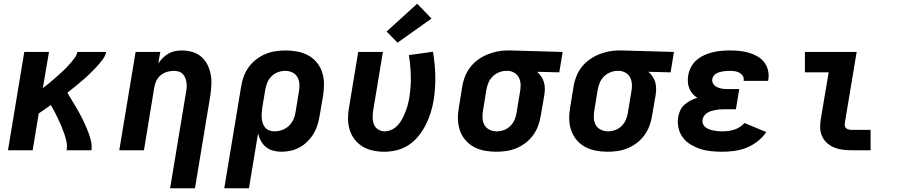

<svg xmlns="http://www.w3.org/2000/svg" viewBox="-20 -810 4840 1035"><path d="M23 0 111 -530H244L211 -335Q225 -345 238 -356Q251 -367 264 -378Q277 -389 290 -400.5Q303 -412 315.5 -423.5Q328 -435 340 -447.5Q352 -460 363 -473Q374 -486 384 -500Q394 -514 397 -530H552Q549 -512 538 -496Q527 -480 514.5 -465.5Q502 -451 488.5 -437Q475 -423 461 -409.5Q447 -396 432.5 -383.5Q418 -371 403 -358.5Q388 -346 373 -334Q358 -322 343 -310Q354 -292 365 -274Q376 -256 386.5 -238Q397 -220 407.5 -201.5Q418 -183 427 -164Q436 -145 444.5 -125.5Q453 -106 460 -86Q467 -66 471.5 -44Q476 -22 473 0H339Q343 -23 338.5 -45Q334 -67 327 -87.5Q320 -108 311.5 -128Q303 -148 294 -167.5Q285 -187 275 -206Q265 -225 254 -244Q238 -232 221.5 -221Q205 -210 189 -199L156 0Z M897 205 983 -314Q986 -327 986.5 -340.5Q987 -354 985 -367Q983 -380 978 -391.5Q973 -403 964 -412Q955 -421 942.5 -424.5Q930 -428 916 -428Q898 -428 880 -422.5Q862 -417 847 -405Q832 -393 823.5 -376Q815 -359 812 -341L756 0H623L711 -530H844L833 -468Q844 -484 858 -498Q872 -512 889 -521.5Q906 -531 924 -534.5Q942 -538 960 -538Q989 -538 1016.5 -530Q1044 -522 1064.5 -504.5Q1085 -487 1097.5 -462.5Q1110 -438 1115.5 -410.5Q1121 -383 1119.5 -354Q1118 -325 1114 -296L1031 205Z M1189 205 1280 -344Q1284 -371 1294 -398Q1304 -425 1321 -448.5Q1338 -472 1361.5 -490Q1385 -508 1411.5 -519Q1438 -530 1465.5 -534Q1493 -538 1520 -538Q1552 -538 1583.5 -532Q1615 -526 1641.5 -511.5Q1668 -497 1687.5 -473.5Q1707 -450 1716.5 -421Q1726 -392 1726.5 -360Q1727 -328 1722 -296L1703 -186Q1699 -161 1691.5 -136.5Q1684 -112 1670.5 -89.5Q1657 -67 1637.5 -47.5Q1618 -28 1595 -15.5Q1572 -3 1547 2.5Q1522 8 1497 8Q1474 8 1452 2Q1430 -4 1413.5 -17.5Q1397 -31 1386.5 -50.5Q1376 -70 1371 -91L1322 205ZM1460 -102Q1480 -102 1500 -109Q1520 -116 1536 -130.5Q1552 -145 1561 -164.5Q1570 -184 1573 -204L1591 -314Q1595 -335 1594 -355.5Q1593 -376 1584 -393Q1575 -410 1557 -419Q1539 -428 1518 -428Q1498 -428 1478.5 -421Q1459 -414 1444 -399Q1429 -384 1421 -365Q1413 -346 1410 -326L1394 -231Q1392 -216 1391 -201.5Q1390 -187 1391 -173Q1392 -159 1396.5 -145.5Q1401 -132 1409.5 -122Q1418 -112 1431.5 -107Q1445 -102 1460 -102Z M2051 8Q2020 8 1989.5 1.5Q1959 -5 1934 -20.5Q1909 -36 1891 -59.5Q1873 -83 1864.5 -111.5Q1856 -140 1856 -171.5Q1856 -203 1862 -234L1911 -530H2044L1992 -216Q1989 -197 1989 -177Q1989 -157 1995.5 -140Q2002 -123 2018 -112.5Q2034 -102 2053 -102Q2073 -102 2092.5 -111.5Q2112 -121 2126 -137Q2140 -153 2149.5 -171.5Q2159 -190 2166.5 -209.5Q2174 -229 2179 -248Q2184 -267 2187 -287Q2196 -345 2194.5 -401Q2193 -457 2184 -513L2314 -531Q2325 -467 2326.5 -402Q2328 -337 2318 -271Q2312 -237 2302 -204Q2292 -171 2276 -139Q2260 -107 2237 -78Q2214 -49 2184 -29Q2154 -9 2119.5 -0.5Q2085 8 2051 8ZM2123 -580 2064 -640 2229 -790 2306 -710Z M2655 8Q2623 8 2591.5 2Q2560 -4 2533.5 -18.5Q2507 -33 2487.5 -56.5Q2468 -80 2458.5 -109Q2449 -138 2448.5 -170Q2448 -202 2454 -234L2472 -344Q2476 -371 2486.5 -397.5Q2497 -424 2514.5 -447Q2532 -470 2556 -487.5Q2580 -505 2606.5 -516Q2633 -527 2660.5 -532.5Q2688 -538 2715 -538Q2720 -538 2724 -538Q2728 -538 2733 -538L3013 -530L2995 -420L2875 -423Q2888 -412 2897.5 -398Q2907 -384 2912 -367Q2917 -350 2917 -332Q2917 -314 2914 -296L2895 -186Q2891 -159 2881 -132Q2871 -105 2854 -81.5Q2837 -58 2813.5 -40Q2790 -22 2763.5 -11Q2737 0 2709.5 4Q2682 8 2655 8ZM2657 -102Q2677 -102 2696.5 -109Q2716 -116 2731 -131Q2746 -146 2754 -165Q2762 -184 2765 -204L2783 -314Q2787 -333 2786.5 -352.5Q2786 -372 2778.5 -389Q2771 -406 2755.5 -416Q2740 -426 2721 -428H2715Q2713 -428 2711.5 -428Q2710 -428 2708 -428Q2689 -428 2669.5 -420Q2650 -412 2635.5 -397.5Q2621 -383 2613 -364Q2605 -345 2602 -326L2584 -216Q2580 -195 2581 -174.5Q2582 -154 2591 -137Q2600 -120 2618.5 -111Q2637 -102 2657 -102Z M3255 8Q3223 8 3191.5 2Q3160 -4 3133.5 -18.5Q3107 -33 3087.5 -56.5Q3068 -80 3058.5 -109Q3049 -138 3048.5 -170Q3048 -202 3054 -234L3072 -344Q3076 -371 3086.5 -397.5Q3097 -424 3114.5 -447Q3132 -470 3156 -487.5Q3180 -505 3206.5 -516Q3233 -527 3260.5 -532.5Q3288 -538 3315 -538Q3320 -538 3324 -538Q3328 -538 3333 -538L3613 -530L3595 -420L3475 -423Q3488 -412 3497.5 -398Q3507 -384 3512 -367Q3517 -350 3517 -332Q3517 -314 3514 -296L3495 -186Q3491 -159 3481 -132Q3471 -105 3454 -81.5Q3437 -58 3413.5 -40Q3390 -22 3363.5 -11Q3337 0 3309.5 4Q3282 8 3255 8ZM3257 -102Q3277 -102 3296.5 -109Q3316 -116 3331 -131Q3346 -146 3354 -165Q3362 -184 3365 -204L3383 -314Q3387 -333 3386.5 -352.5Q3386 -372 3378.5 -389Q3371 -406 3355.5 -416Q3340 -426 3321 -428H3315Q3313 -428 3311.5 -428Q3310 -428 3308 -428Q3289 -428 3269.5 -420Q3250 -412 3235.5 -397.5Q3221 -383 3213 -364Q3205 -345 3202 -326L3184 -216Q3180 -195 3181 -174.5Q3182 -154 3191 -137Q3200 -120 3218.5 -111Q3237 -102 3257 -102Z M3874 8Q3844 8 3813.5 5Q3783 2 3755.5 -7Q3728 -16 3703 -31Q3678 -46 3661 -68.5Q3644 -91 3637.5 -120.5Q3631 -150 3636 -180Q3639 -198 3647.5 -216Q3656 -234 3670.5 -246.5Q3685 -259 3702.5 -268Q3720 -277 3739 -283Q3724 -292 3713 -305Q3702 -318 3695.5 -334Q3689 -350 3688 -368Q3687 -386 3690 -405Q3694 -427 3705.5 -449Q3717 -471 3736 -487Q3755 -503 3777.5 -513Q3800 -523 3823 -528.5Q3846 -534 3869 -536Q3892 -538 3915 -538Q3941 -538 3966.5 -535.5Q3992 -533 4016 -526Q4040 -519 4061.5 -507Q4083 -495 4098 -476.5Q4113 -458 4119.5 -433Q4126 -408 4122 -383Q4122 -380 4121.5 -378Q4121 -376 4120 -374H3989Q3989 -375 3989 -375.5Q3989 -376 3989 -377Q3991 -390 3984 -401Q3977 -412 3966 -418Q3955 -424 3942 -426Q3929 -428 3915 -428Q3906 -428 3897 -427.5Q3888 -427 3878.5 -425.5Q3869 -424 3860 -421.5Q3851 -419 3842.5 -414.5Q3834 -410 3827.5 -402Q3821 -394 3820 -385Q3817 -371 3824.5 -359Q3832 -347 3844 -341Q3856 -335 3870 -332.5Q3884 -330 3898 -330H3965L3947 -221H3880Q3869 -221 3858 -220Q3847 -219 3836 -217Q3825 -215 3814 -211.5Q3803 -208 3793 -202Q3783 -196 3776 -186Q3769 -176 3767 -165Q3765 -153 3769.5 -142Q3774 -131 3783 -124Q3792 -117 3803 -113Q3814 -109 3826 -106.5Q3838 -104 3850 -103Q3862 -102 3874 -102Q3890 -102 3906 -104Q3922 -106 3937.5 -111Q3953 -116 3967.5 -125Q3982 -134 3993 -147L4111 -98Q4091 -69 4063 -47.5Q4035 -26 4003.5 -13.5Q3972 -1 3939 3.5Q3906 8 3874 8Z M4569 0Q4546 0 4522.5 -3Q4499 -6 4478 -14.5Q4457 -23 4440 -37.5Q4423 -52 4413 -72.5Q4403 -93 4401.5 -116.5Q4400 -140 4404 -164L4447 -420H4319V-530H4598L4534 -146Q4533 -138 4534.5 -130.5Q4536 -123 4541.5 -118.5Q4547 -114 4554.5 -112Q4562 -110 4569 -110H4673V0Z"/></svg>

Font: Iosevka Curly XBdEx
Style: Italic
Weight: 800
Width: 7
Italic angle: -9°
Monospace: yes
Designer: Belleve Invis
Foundry: Belleve Invis
Version: Version 11.1.0; ttfautohint (v1.8.3)